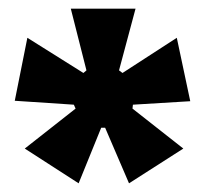

<svg xmlns="http://www.w3.org/2000/svg" viewBox="-20 -730 476 442"><path d="M161 -308 37 -388 154 -480 150 -489 14 -498 43 -643 172 -562 179 -568 143 -710H292L254 -568L262 -562L387 -643L418 -497L286 -489L285 -480L402 -388L277 -308L222 -436H213Z"/></svg>

Font: Bricolage Grotesque 96pt ExtraBold SemiCondensed ExtraBold
Style: Regular
Weight: 800
Width: 4
Version: Version 1.001;gftools[0.9.33.dev8+g029e19f]